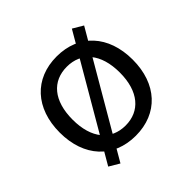

<svg xmlns="http://www.w3.org/2000/svg" viewBox="-151 -662 846 846"><g transform="rotate(-45 272.5 -239.0)"><path d="M272.5 8.8C410.8 8.8 500 -87.3 500 -238.2C500 -389.2 410.8 -485.3 272.5 -485.3C134.3 -485.3 45.1 -389.2 45.1 -238.2C45.1 -87.3 134.3 8.8 272.5 8.8ZM272.5 -54.9C182.4 -54.9 125.5 -120.6 125.5 -238.2C125.5 -356.9 182.4 -421.6 272.5 -421.6C361.8 -421.6 419.6 -356.9 419.6 -238.2C419.6 -120.6 361.8 -54.9 272.5 -54.9ZM138.2 47.1 454.9 -496.1 406.9 -524.5 90.2 18.6Z"/></g></svg>

Font: LL Pando Sans
Style: Regular
Weight: 400
Designer: Joshua Smith
Foundry: Joshua Smith
Version: Version 1.000;Glyphs 3.2.1 (3258)